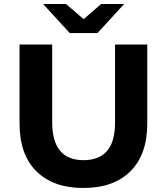

<svg xmlns="http://www.w3.org/2000/svg" viewBox="-20 -921 828 953"><path d="M77 -308V-700H239V-314Q239 -126 395 -126Q471 -126 511 -171.5Q551 -217 551 -314V-700H711V-308Q711 -154 627.5 -71Q544 12 394 12Q244 12 160.5 -71Q77 -154 77 -308ZM596 -901 464 -757H326L194 -901H308L395 -826L482 -901Z"/></svg>

Font: Montserrat-Bold
Style: Bold
Weight: 700
Version: Version 7.200